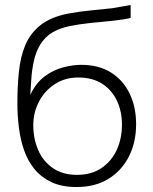

<svg xmlns="http://www.w3.org/2000/svg" viewBox="-20 -746 616 773"><path d="M288 7Q229 7 187.5 -12.5Q146 -32 119 -65Q92 -98 77 -141Q62 -184 56 -233Q50 -282 50 -330Q50 -397 56 -456.5Q62 -516 81.5 -563.5Q101 -611 142 -644Q183 -677 253 -691Q301 -700 345 -704Q389 -708 433 -713Q444 -715 456 -717Q468 -719 481 -721.5Q494 -724 506 -726V-674Q496 -671 477 -668Q458 -665 435 -662.5Q412 -660 390.5 -658Q369 -656 353 -654.5Q337 -653 332 -652Q295 -648 258.5 -640.5Q222 -633 192 -616Q162 -599 141 -565Q124 -536 116 -499Q108 -462 106 -426.5Q104 -391 102 -364Q125 -413 160.5 -439Q196 -465 235 -475Q274 -485 306 -485Q378 -485 427 -454Q476 -423 502 -369Q528 -315 528 -246Q528 -174 499.5 -117Q471 -60 417.5 -26.5Q364 7 288 7ZM290 -42Q349 -42 389.5 -70Q430 -98 450.5 -143.5Q471 -189 471 -244Q471 -298 450.5 -341Q430 -384 391 -409Q352 -434 295 -434Q242 -434 201 -407.5Q160 -381 137 -337Q114 -293 114 -242Q114 -188 133.5 -142.5Q153 -97 192.5 -69.5Q232 -42 290 -42Z"/></svg>

Font: Onest ExtraLight
Style: Regular
Weight: 250
Designer: Dmitri Voloshin, Andrey Kudryavtsev
Foundry: Dmitri Voloshin, Andrey Kudryavtsev
Version: Version 1.000;gftools[0.9.33]